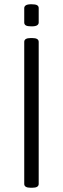

<svg xmlns="http://www.w3.org/2000/svg" viewBox="-20 -881 295 903"><path d="M124 2Q94 2 94 -16V-684Q94 -702 124 -702H132Q162 -702 162 -684V-16Q162 2 132 2ZM128 -757Q109 -757 101.5 -761.5Q94 -766 94 -775V-843Q94 -851 101.5 -856Q109 -861 128 -861Q147 -861 154.5 -856.5Q162 -852 162 -843V-775Q162 -767 154.5 -762Q147 -757 128 -757Z"/></svg>

Font: Asap Condensed Light
Style: Regular
Weight: 300
Width: 3
Designer: Pablo Cosgaya
Foundry: Omnibus-Type
Version: Version 3.001; ttfautohint (v1.8.4.7-5d5b)